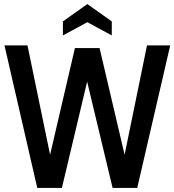

<svg xmlns="http://www.w3.org/2000/svg" viewBox="-20 -923 857 943"><path d="M2 -700H115L226 -163L348 -687H469L592 -163L702 -700H816L654 0H533L408 -522L284 0H163ZM529 -818V-749L409 -814L289 -749V-818L409 -903Z"/></svg>

Font: Cabin Condensed SemiBold
Style: Regular
Weight: 600
Width: 3
Designer: Pablo Impallari
Foundry: Pablo Impallari. http://www.impallari.com Igino Marini. http://www.ikern.com
Version: Version 2.001